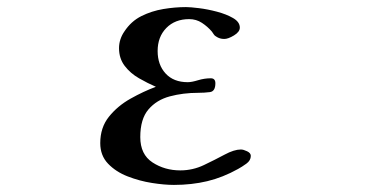

<svg xmlns="http://www.w3.org/2000/svg" viewBox="-20 -524 1040 542"><path d="M688 -84Q688 -71 675.5 -62Q663 -53 652 -47Q609 -23 565 -12.5Q521 -2 471 -2Q444 -2 409 -7.5Q374 -13 340.5 -26Q307 -39 285 -62Q263 -85 263 -120Q263 -164 287.5 -194.5Q312 -225 348.5 -245.5Q385 -266 420 -279Q397 -289 372.5 -303Q348 -317 332 -338Q316 -359 316 -388Q316 -401 320 -413Q324 -425 331 -435Q350 -464 379 -478.5Q408 -493 441 -498.5Q474 -504 505 -504Q517 -504 541.5 -501Q566 -498 592.5 -491Q619 -484 638 -473Q657 -462 657 -446Q657 -434 640.5 -424Q624 -414 613 -414Q600 -414 590 -421Q586 -423 583.5 -427Q581 -431 578 -435Q566 -449 550 -459.5Q534 -470 514 -470Q474 -470 449.5 -445Q425 -420 425 -380Q425 -341 447.5 -316.5Q470 -292 510 -292Q521 -292 539 -297.5Q557 -303 575 -303Q588 -303 588 -289Q588 -266 572.5 -264Q557 -262 540 -262Q497 -262 459.5 -252Q422 -242 399 -215Q376 -188 376 -137Q376 -88 410.5 -65.5Q445 -43 489 -43Q524 -43 555.5 -58Q587 -73 614 -87.5Q641 -102 660 -102Q667 -102 677.5 -97Q688 -92 688 -84Z"/></svg>

Font: Kaisei HarunoUmi
Style: Bold
Weight: 700
Designer: Font-Kai, 金井和夫
Foundry: KAZUO KANAI
Version: Version 5.003